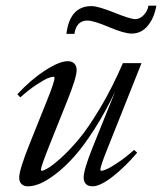

<svg xmlns="http://www.w3.org/2000/svg" viewBox="-20 -638 565 669"><path d="M438.5 -521Q413.1 -521 359.4 -543.7Q305.7 -566.4 284.7 -566.4Q246.1 -566.4 239.3 -520H211.4Q223.1 -616.7 298.8 -616.7Q321.8 -616.7 378.2 -594Q434.6 -571.3 451.2 -571.3Q467.3 -571.3 481 -585.7Q494.6 -600.1 497.1 -618.2H524.9Q517.1 -574.7 494.6 -547.9Q472.2 -521 438.5 -521ZM77.6 11.2Q63 11.2 54.9 3.2Q46.9 -4.9 46.9 -19.5Q46.9 -46.4 84 -138.7L144.5 -289.6Q169.9 -352.5 169.9 -366.7Q169.9 -370.6 166 -370.6Q159.7 -370.6 147.2 -365.7Q134.8 -360.8 108.2 -343.5Q81.5 -326.2 50.8 -298.8L40.5 -309.6Q87.4 -360.4 137.2 -392.6Q187 -424.8 216.3 -424.8Q231 -424.8 239 -416.5Q247.1 -408.2 247.1 -393.6Q247.1 -368.2 214.4 -287.1L151.9 -130.9Q122.6 -57.1 122.6 -46.9Q122.6 -43 126.5 -43Q130.9 -43 146.5 -51.8Q162.1 -60.5 191.7 -86.9Q221.2 -113.3 253.9 -152.1Q286.6 -190.9 328.6 -261Q370.6 -331.1 408.2 -418H473.1L356 -124Q329.6 -58.6 329.6 -46.9Q329.6 -43 333.5 -43Q339.4 -43 353 -49.1Q366.7 -55.2 392.8 -72.8Q418.9 -90.3 447.3 -115.7L458 -106Q416 -56.6 372.6 -22.7Q329.1 11.2 302.2 11.2Q287.6 11.2 279.5 3.2Q271.5 -4.9 271.5 -19.5Q271.5 -46.4 303.2 -125.5L381.3 -319.3Q346.7 -246.6 309.1 -188Q271.5 -129.4 239 -93Q206.5 -56.6 175 -32.5Q143.6 -8.3 119.9 1.5Q96.2 11.2 77.6 11.2Z"/></svg>

Font: Elstob 18pt
Style: Italic
Weight: 400
Italic angle: -20°
Designer: Peter S. Baker
Version: Version 1.015